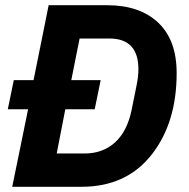

<svg xmlns="http://www.w3.org/2000/svg" viewBox="-20 -718 727 738"><path d="M27 0 88 -298H10L33 -410H109L167 -698H391Q517 -698 588 -631Q659 -564 659 -437Q659 -245 562 -122.5Q465 0 293 0ZM198 -128H305Q375 -128 422 -170.5Q469 -213 486 -296L505 -390Q512 -424 512 -452Q512 -570 400 -570H286L254 -410H367L344 -298H231Z"/></svg>

Font: Aneliza
Style: Bold Italic
Weight: 700
Italic angle: -11.31°
Designer: Mike Abbink, Paul van der Laan, Pieter van Rosmalen
Foundry: Bold Monday
Version: Version 3.0